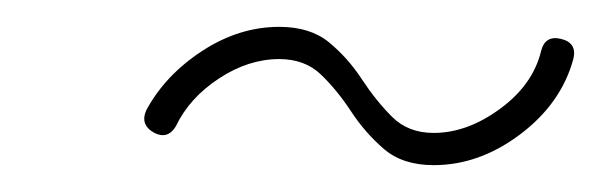

<svg xmlns="http://www.w3.org/2000/svg" viewBox="-20 -305 448 143"><path d="M111 -211Q105 -201 95 -206Q84 -212 89 -223Q103 -249 130.5 -267Q158 -285 188 -285Q211 -285 225 -273.5Q239 -262 249.5 -246Q260 -230 272 -218Q284 -206 303 -206Q328 -206 352.5 -224Q377 -242 383 -267Q386 -279 398 -276Q410 -273 407 -261Q398 -228 367.5 -205Q337 -182 303 -182Q280 -182 266 -194Q252 -206 241.5 -222Q231 -238 219 -249.5Q207 -261 188 -261Q165 -261 143 -246.5Q121 -232 111 -211Q111 -211 111 -211Q111 -211 111 -211Z"/></svg>

Font: FRB American Cursive Light
Style: Italic
Weight: 300
Italic angle: -25°
Version: Version 2.0;Modular Font Editor K font №1